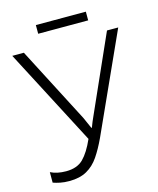

<svg xmlns="http://www.w3.org/2000/svg" viewBox="-124 -927 844 1024"><g transform="rotate(-15 297.5 -415.0)"><path d="M348 -171Q322 -115 294.5 -74.5Q267 -34 228 -12Q189 10 131 10Q103 10 81 5.5Q59 1 42 -5V-63Q60 -54 81.5 -49.5Q103 -45 128 -45Q189 -45 223 -79Q257 -113 287 -181L9 -714H73L290 -295Q297 -279 303.5 -264.5Q310 -250 317 -234H320Q331 -264 344 -292L532 -714H594ZM449 -840V-792H173V-840Z"/></g></svg>

Font: Noto Sans Light
Style: Regular
Weight: 300
Designer: Monotype Design Team
Foundry: Monotype Imaging Inc.
Version: Version 2.007